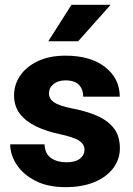

<svg xmlns="http://www.w3.org/2000/svg" viewBox="-20 -770 553 800"><path d="M332 -147Q332 -168.5 310.5 -183.3Q289.1 -198.2 225.6 -211.9Q172.9 -223.1 130.4 -243.4Q87.9 -263.7 63.2 -295.4Q38.6 -327.1 38.6 -373Q38.6 -417.5 64 -454.8Q89.4 -492.2 137.5 -515.1Q185.5 -538.1 252.9 -538.1Q357.9 -538.1 418.5 -490.2Q479 -442.4 479 -367.2H326.7Q326.7 -397.5 309.1 -416.3Q291.5 -435.1 252.4 -435.1Q222.2 -435.1 203.1 -419.7Q184.1 -404.3 184.1 -380.4Q184.1 -357.9 205.3 -343.5Q226.6 -329.1 277.8 -318.8Q333 -308.6 378.7 -290Q424.3 -271.5 451.9 -238.8Q479.5 -206.1 479.5 -152.3Q479.5 -106 451.7 -69.1Q423.8 -32.2 373 -11.2Q322.3 9.8 252.9 9.8Q178.2 9.8 126.7 -17.1Q75.2 -43.9 48.8 -85Q22.5 -126 22.5 -168.5H165.5Q167.5 -128.4 193.4 -111.1Q219.2 -93.8 256.3 -93.8Q293.5 -93.8 312.7 -108.6Q332 -123.5 332 -147ZM181.2 -598.1 277.8 -750H440.9L305.7 -598.1Z"/></svg>

Font: Vazirmatn UI ExtraBold
Style: Regular
Weight: 800
Designer: Saber Rastikerdar
Foundry: Saber Rastikerdar
Version: Version 33.003